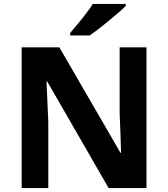

<svg xmlns="http://www.w3.org/2000/svg" viewBox="-20 -954 853 974"><path d="M723 0H531L220 -540H216Q218 -489 220.5 -438Q223 -387 225 -336V0H90V-714H281L591 -179H594Q593 -229 591 -278Q589 -327 587 -376V-714H723ZM618 -924Q604 -910 581 -890Q558 -870 531.5 -848Q505 -826 479.5 -806.5Q454 -787 435 -774H336V-787Q352 -806 373.5 -831.5Q395 -857 416 -884.5Q437 -912 451 -934H618Z"/></svg>

Font: Noto Sans Duployan
Style: Bold
Weight: 700
Designer: David Corbett
Foundry: David Corbett
Version: Version 3.001